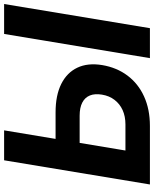

<svg xmlns="http://www.w3.org/2000/svg" viewBox="75 -843 768 958"><g transform="rotate(-90 459.0 -364.0)"><path d="M191.9 -470.7H377.4Q462.4 -470.7 519 -442.4Q575.7 -414.1 600.3 -362.1Q625 -310.1 613.3 -238.3Q601.1 -165.5 560.8 -111.8Q520.5 -58.1 456.5 -29.1Q392.6 0 309.6 0H17.6L138.2 -727.5H287.6L187 -122.1H317.4Q357.4 -122.1 388.7 -136.2Q419.9 -150.4 439.9 -176.8Q460 -203.1 465.8 -239.3Q471.7 -274.4 461.7 -299.3Q451.7 -324.2 426.3 -337.4Q400.9 -350.6 360.8 -350.6H172.4ZM918 -727.5 797.4 0H647.9L768.6 -727.5Z"/></g></svg>

Font: Inter 20pt
Style: Bold Italic
Weight: 700
Italic angle: -9.3988°
Version: Version 4.001;git-66647c0bb